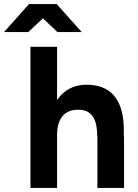

<svg xmlns="http://www.w3.org/2000/svg" viewBox="-93 -932 683 952"><path d="M58 0H190V-262C190 -345 227 -389 296 -388C352 -387 389 -357 389 -256H390V0H522V-256H521V-283C522 -442 454 -512 335 -512C273 -512 223 -485 190 -436V-700H58ZM192 -773H312L188 -912H51L-73 -773H47L120 -841Z"/></svg>

Font: HB Figtree Prototype
Style: Bold
Weight: 700
Designer: Alfredo Marco Pradil
Foundry: Hanken Design Co.®
Version: Version 1.002;Glyphs 3.2 (3228)